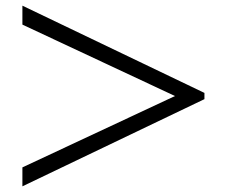

<svg xmlns="http://www.w3.org/2000/svg" viewBox="-20 -583 801 678"><path d="M59.1 8.1 597.9 -243.9 59.1 -496.1V-563L701.9 -254.9V-232.9L59.1 75Z"/></svg>

Font: Linden Hill
Style: Regular
Weight: 400
Version: Version 1.202